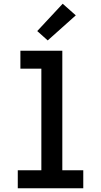

<svg xmlns="http://www.w3.org/2000/svg" viewBox="-20 -1006 540 1026"><path d="M75 0V-96H201V-639H89V-735H313V-96H425V0ZM235 -790 179 -840 315 -986 385 -924Z"/></svg>

Font: Zed Mono
Style: Bold
Weight: 700
Monospace: yes
Designer: Belleve Invis
Foundry: Belleve Invis
Version: Version 1.0.0; ttfautohint (v1.8.4)